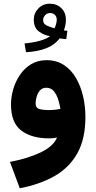

<svg xmlns="http://www.w3.org/2000/svg" viewBox="-20 -737 514 1024"><path d="M333.5 -528.8Q324.2 -529.3 316.9 -529.8Q309.6 -530.3 298.3 -532.2Q271.5 -497.1 226.3 -479.5Q181.2 -461.9 118.7 -458.5L110.8 -505.4Q155.8 -509.3 191.9 -519.3Q228 -529.3 247.1 -544.4Q214.4 -548.8 187.3 -569.3Q160.2 -589.8 160.2 -632.3Q160.2 -667 184.8 -692.1Q209.5 -717.3 246.1 -717.3Q282.7 -717.3 307.1 -693.6Q331.5 -669.9 331.5 -631.8Q331.5 -604 320.8 -574.7Q330.6 -573.2 339.4 -572.8ZM271 -585.9Q275.9 -597.2 279.3 -609.4Q282.7 -621.6 282.7 -631.3Q282.7 -647.9 272.7 -657.7Q262.7 -667.5 248 -667.5Q231 -667.5 220.5 -655.8Q210 -644 210 -630.4Q210 -609.9 228.8 -601.1Q247.6 -592.3 271 -585.9ZM435.5 -113.3Q435.5 4.4 392.1 81.3Q348.6 158.2 269.8 202.6Q190.9 247.1 85.4 267.1L33.2 126.5Q130.4 107.9 197.8 75.4Q265.1 43 284.2 -3.4Q261.7 1 241.7 1Q148.4 1 93.5 -40.8Q38.6 -82.5 38.6 -179.7Q38.6 -219.2 50.5 -260.7Q62.5 -302.2 86.2 -337.4Q109.9 -372.6 145.5 -394.3Q181.2 -416 228 -416Q281.7 -416 320.8 -390.4Q359.9 -364.7 385.3 -321Q410.6 -277.3 423.1 -223.6Q435.5 -169.9 435.5 -113.3ZM238.8 -149.9Q259.8 -149.9 276.4 -152.1Q293 -154.3 302.2 -156.2Q299.3 -175.3 291.7 -201.9Q284.2 -228.5 268.8 -248.8Q253.4 -269 227.1 -269Q205.1 -269 192.6 -254.2Q180.2 -239.3 175 -219.7Q169.9 -200.2 169.9 -185.5Q169.9 -161.1 190.4 -155.5Q210.9 -149.9 238.8 -149.9Z"/></svg>

Font: Vazirmatn RD UI Black
Style: Regular
Weight: 900
Designer: Saber Rastikerdar
Foundry: Saber Rastikerdar
Version: Version 33.003